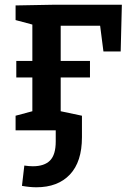

<svg xmlns="http://www.w3.org/2000/svg" viewBox="-20 -552 552 813"><path d="M210 -532H496L491 -334H418L404 -443H237V-294H361V-224H237V-81L327 -62V29Q327 133 276 187Q225 241 134 241Q106 241 73 235L83 149Q103 152 119 152Q168 152 192 127.5Q216 103 216 47V0H46V-62L117 -81V-224H49V-294H117V-448L46 -467V-529Z"/></svg>

Font: Bitter Pro SemiBold
Style: Regular
Weight: 600
Designer: Sol Matas, and Bitter project Authors
Foundry: Sol Matas
Version: Version 1.010